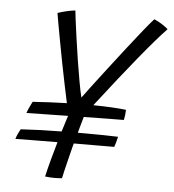

<svg xmlns="http://www.w3.org/2000/svg" viewBox="-50 -706 685 757"><g transform="rotate(5 293.0 -327.5)"><path d="M61 -240Q64 -250 70.8 -264.2Q77.5 -278.5 81.5 -286Q118 -288.5 149.5 -290Q181 -291.5 216.5 -292.5Q210 -322 201.5 -363.2Q193 -404.5 184.2 -449.2Q175.5 -494 168 -534.8Q160.5 -575.5 155.2 -604.8Q150 -634 148.5 -643.5Q186 -656 218 -659.5Q218.5 -652 222.2 -622.8Q226 -593.5 231.8 -552Q237.5 -510.5 244.5 -466Q251.5 -421.5 258.5 -382.5Q265.5 -343.5 271.5 -319.5Q282 -334 307 -367Q332 -400 364.2 -442Q396.5 -484 429.2 -526.2Q462 -568.5 489.2 -602.2Q516.5 -636 531 -652Q547 -645.5 562.5 -635.5Q578 -625.5 586.5 -617.5Q508 -535.5 321 -293.5Q360.5 -293 394.2 -291.2Q428 -289.5 451 -286.5Q450 -262 446 -246Q430.5 -246 386 -245.5Q341.5 -245 287.5 -244Q284 -232 279.2 -215Q274.5 -198 269.5 -180Q283 -180 298 -180Q374.5 -180 429 -178Q426.5 -166.5 423.5 -155.8Q420.5 -145 417.5 -137Q401.5 -137 356.5 -136.8Q311.5 -136.5 257.5 -136.5Q256 -130.5 254.5 -126Q249 -103.5 242 -76.2Q235 -49 229.8 -26.2Q224.5 -3.5 223 4Q217 4.5 209.2 5Q201.5 5.5 193.5 5.5Q174 5.5 156 3Q163.5 -29.5 173 -64.8Q182.5 -100 193 -136Q136.5 -135.5 89.5 -135.2Q42.5 -135 26.5 -134.5Q29 -143.5 33.8 -154Q38.5 -164.5 44 -174Q85 -176.5 123.8 -177.8Q162.5 -179 205.5 -179.5Q215.5 -212.5 225.5 -243Q171.5 -242 125.8 -241.2Q80 -240.5 61 -240Z"/></g></svg>

Font: Grandstander ExtraLight
Style: Italic
Weight: 200
Italic angle: -15°
Designer: Tyler Finck
Foundry: Etcetera Type Co
Version: Version 1.200; ttfautohint (v1.8.3)